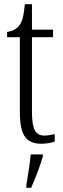

<svg xmlns="http://www.w3.org/2000/svg" viewBox="-20 -678 301 919"><path d="M75 -143V-500H14V-525Q54 -531 73 -557Q84 -572 89.5 -594Q95 -616 99 -658H133V-536H234V-500H133V-142Q133 -79 147 -54Q161 -29 192 -29Q212 -29 242 -36V0Q210 10 177 10Q123 10 99 -24Q75 -58 75 -143ZM106 208Q107 200 115 153Q123 106 127 61H185V71Q176 103 159.5 146.5Q143 190 129 221H106Z"/></svg>

Font: Noto Serif CondLight
Style: Regular
Weight: 300
Width: 3
Designer: Monotype Design Team
Foundry: Monotype Imaging Inc.
Version: Version 1.001